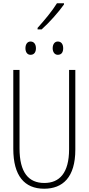

<svg xmlns="http://www.w3.org/2000/svg" viewBox="-20 -1140 540 1170"><path d="M209 -970V-961H234C279 -1001 338 -1067 370 -1113V-1120H327C298 -1073 253 -1019 209 -970ZM332 -806C355 -806 365 -822 365 -846C365 -870 354 -887 332 -887C313 -887 301 -870 301 -846C301 -823 313 -806 332 -806ZM166 -806C188 -806 199 -822 199 -846C199 -869 188 -887 166 -887C146 -887 135 -869 135 -846C135 -823 146 -806 166 -806ZM249 10C362 10 439 -59 439 -228V-714H401V-231C401 -85 342 -25 250 -25C154 -25 99 -89 99 -236V-714H61V-233C61 -69 129 10 249 10Z"/></svg>

Font: Noto Sans Mono ExtraCondensed ExtraLight
Style: Regular
Weight: 200
Width: 2
Designer: Monotype Design Team
Foundry: Monotype Imaging Inc.
Version: Version 2.014